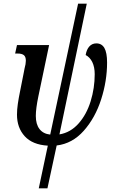

<svg xmlns="http://www.w3.org/2000/svg" viewBox="-20 -780 619 1040"><path d="M239 9Q156 4 114 -42Q72 -88 72 -159Q72 -186 76.5 -217Q81 -248 88 -282L109 -388L113 -409Q120 -434 120 -451Q120 -473 109 -481.5Q98 -490 76 -490H62L72 -536H246L188 -259Q174 -192 174 -152Q174 -107 194 -81Q214 -55 252 -51L403 -760H450L302 -52Q362 -62 405.5 -111Q449 -160 471 -231.5Q493 -303 493 -378Q493 -417 480 -443.5Q467 -470 444 -482Q449 -512 464 -528.5Q479 -545 502 -545Q531 -545 545.5 -520Q560 -495 560 -441Q560 -342 528 -242Q496 -142 434 -72Q372 -2 287 8L237 240H190Z"/></svg>

Font: Noto Serif CondSemiBold
Style: Italic
Weight: 600
Width: 3
Italic angle: -12°
Designer: Monotype Design Team
Foundry: Monotype Imaging Inc.
Version: Version 1.001